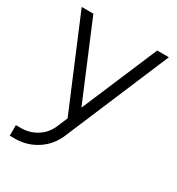

<svg xmlns="http://www.w3.org/2000/svg" viewBox="-171 -607 853 927"><g transform="rotate(30 255.5 -144.0)"><path d="M13 -500 223 0 199 57Q180 102 141 127Q101 153 53 153H23V212H53Q119 212 174 176Q228 141 254 80L499 -500H434L255 -78L78 -500Z"/></g></svg>

Font: Unageo Variable
Style: Regular
Weight: 300
Designer: Richard Sepsi
Foundry: Richard Sepsi
Version: Version 2.200